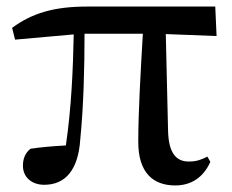

<svg xmlns="http://www.w3.org/2000/svg" viewBox="-20 -550 708 586"><path d="M515 16C564 16 601 -9 622 -56L613 -72C595 -63 581 -57 556 -57C519 -57 495 -81 493 -149L486 -446L641 -440L637 -530H246C145 -530 78 -510 17 -465L26 -429L205 -445C203 -341 198 -221 181 -106C141 -104 107 -101 73 -96C57 -83 50 -66 50 -44C50 -9 77 14 115 14C180 14 219 -32 225 -125C235 -224 238 -343 238 -447H416C409 -328 402 -206 402 -117C402 -22 448 16 515 16Z"/></svg>

Font: Noto Serif CJK JP SemiBold
Style: Regular
Weight: 600
Designer: Ryoko NISHIZUKA 西塚涼子 (kana & ideographs); Frank Grießhammer (Latin, Greek & Cyrillic); Wenlong ZHANG 张文龙 (bopomofo); San
Foundry: Adobe
Version: Version 2.001;hotconv 1.1.0;makeotfexe 2.6.0